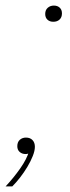

<svg xmlns="http://www.w3.org/2000/svg" viewBox="-56 -544 251 688"><path d="M-36 124Q-7 93 16.5 59.5Q40 26 48 -2L51 4Q48 5 44.5 6.5Q41 8 36 8Q23 8 14.5 0.5Q6 -7 6 -20Q6 -35 15 -43Q24 -51 37 -51Q52 -51 60.5 -42Q69 -33 69 -18Q69 -4 61.5 15Q54 34 42 54Q30 74 16 92Q2 110 -12 124ZM135 -466Q122 -466 114 -473.5Q106 -481 106 -494Q106 -508 115 -516Q124 -524 137 -524Q150 -524 158 -516.5Q166 -509 166 -496Q166 -482 157.5 -474Q149 -466 135 -466Z"/></svg>

Font: Mona Sans
Style: Italic
Weight: 200
Italic angle: -11.6951°
Designer: Deni Anggara
Foundry: GitHub
Version: Version 2.000